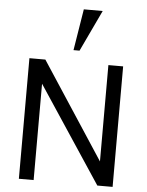

<svg xmlns="http://www.w3.org/2000/svg" viewBox="-64 -1062 851 1113"><g transform="rotate(5 361.0 -505.5)"><path d="M88.4 0V-701.7H181.2L547.9 -141.1V-701.7H633.8V-0.5H544.9L174.3 -560.5V0ZM338.9 -770.5 377.9 -1011.2H487.8L374 -770.5Z"/></g></svg>

Font: Mako
Style: Regular
Weight: 400
Designer: vernon adams
Foundry: vernon adams
Version: Version 1.100; ttfautohint (v1.8.4.7-5d5b);gftools[0.9.33]